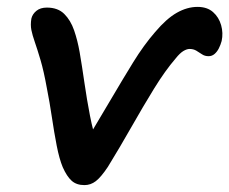

<svg xmlns="http://www.w3.org/2000/svg" viewBox="-20 -527 665 557"><path d="M225 10Q202 10 188 -2.5Q174 -15 162 -42Q152 -66 144.5 -104.5Q137 -143 130.5 -187Q124 -231 116 -271Q107 -321 97.5 -353Q88 -385 81 -405Q74 -425 71 -440Q68 -455 71 -473Q74 -486 85.5 -495.5Q97 -505 116 -505Q148 -505 166.5 -486.5Q185 -468 195 -439Q205 -410 211 -376Q218 -335 225 -286.5Q232 -238 241 -191.5Q250 -145 263 -108L230 -118Q269 -183 302.5 -240Q336 -297 366.5 -346.5Q397 -396 430 -434Q463 -473 493 -490Q523 -507 553 -507Q581 -507 598 -492Q615 -477 621.5 -454Q628 -431 623 -408Q620 -397 615 -387Q610 -377 602.5 -370.5Q595 -364 585 -364Q574 -364 566 -369.5Q558 -375 549.5 -380Q541 -385 530 -385Q522 -385 512 -379Q502 -373 490 -358Q459 -322 427 -270Q395 -218 361.5 -159Q328 -100 293 -43Q273 -13 258 -1.5Q243 10 225 10Z"/></svg>

Font: Shantell Sans Medium
Style: Italic
Weight: 500
Italic angle: -11°
Designer: Stephen Nixon, Anya Danilova, Shantell Martin
Foundry: Arrow Type
Version: Version 1.011;[c5ecc13dd]